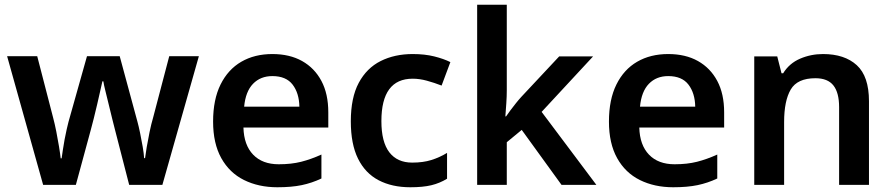

<svg xmlns="http://www.w3.org/2000/svg" viewBox="-20 -780 3763 810"><path d="M465 -233Q460 -252 453 -280.5Q446 -309 438.5 -340Q431 -371 424.5 -397Q418 -423 416 -437H412Q409 -423 403 -397Q397 -371 390 -340Q383 -309 375.5 -280Q368 -251 363 -232L300 0H162L10 -543H137L204 -284Q211 -258 217.5 -225Q224 -192 229 -161.5Q234 -131 236 -112H240Q242 -125 245 -146.5Q248 -168 252.5 -191.5Q257 -215 261.5 -235Q266 -255 269 -266L347 -543H485L560 -266Q565 -248 571 -219Q577 -190 582 -161Q587 -132 588 -113H592Q594 -130 599 -159.5Q604 -189 611 -223Q618 -257 626 -284L694 -543H819L665 0H525Z M1129 -552Q1202 -552 1254.5 -522.5Q1307 -493 1336 -438.5Q1365 -384 1365 -306V-242H1007Q1009 -168 1048 -127.5Q1087 -87 1156 -87Q1209 -87 1250.5 -97.5Q1292 -108 1336 -128V-27Q1296 -8 1253 1Q1210 10 1150 10Q1071 10 1009.5 -20.5Q948 -51 913.5 -113Q879 -175 879 -267Q879 -360 910.5 -423.5Q942 -487 998 -519.5Q1054 -552 1129 -552ZM1129 -459Q1079 -459 1047.5 -426.5Q1016 -394 1010 -330H1243Q1242 -387 1214.5 -423Q1187 -459 1129 -459Z M1711 10Q1634 10 1577.5 -19.5Q1521 -49 1490.5 -110.5Q1460 -172 1460 -268Q1460 -368 1493.5 -430.5Q1527 -493 1586 -522.5Q1645 -552 1721 -552Q1772 -552 1812 -542Q1852 -532 1880 -518L1843 -419Q1812 -431 1781 -439.5Q1750 -448 1721 -448Q1589 -448 1589 -269Q1589 -181 1622.5 -137.5Q1656 -94 1719 -94Q1765 -94 1800 -105Q1835 -116 1866 -135V-26Q1835 -7 1799.5 1.5Q1764 10 1711 10Z M2118 -399Q2118 -373 2116 -344.5Q2114 -316 2112 -289H2115Q2123 -301 2134 -315.5Q2145 -330 2156.5 -344.5Q2168 -359 2179 -371L2339 -542H2482L2265 -308L2496 0H2349L2181 -232L2118 -180V0H1993V-760H2118Z M2799 -552Q2872 -552 2924.5 -522.5Q2977 -493 3006 -438.5Q3035 -384 3035 -306V-242H2677Q2679 -168 2718 -127.5Q2757 -87 2826 -87Q2879 -87 2920.5 -97.5Q2962 -108 3006 -128V-27Q2966 -8 2923 1Q2880 10 2820 10Q2741 10 2679.5 -20.5Q2618 -51 2583.5 -113Q2549 -175 2549 -267Q2549 -360 2580.5 -423.5Q2612 -487 2668 -519.5Q2724 -552 2799 -552ZM2799 -459Q2749 -459 2717.5 -426.5Q2686 -394 2680 -330H2913Q2912 -387 2884.5 -423Q2857 -459 2799 -459Z M3452 -552Q3543 -552 3594.5 -505Q3646 -458 3646 -353V0H3520V-328Q3520 -389 3496 -419.5Q3472 -450 3420 -450Q3344 -450 3316 -402.5Q3288 -355 3288 -265V0H3162V-542H3259L3277 -471H3284Q3310 -513 3355.5 -532.5Q3401 -552 3452 -552Z"/></svg>

Font: Noto Sans Tangsa SemiBold
Style: Regular
Weight: 600
Version: Version 1.504